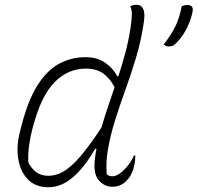

<svg xmlns="http://www.w3.org/2000/svg" viewBox="-20 -776 829 806"><path d="M339 -536Q389 -536 422.5 -512Q456 -488 472 -456H477Q493 -505 506.5 -555.5Q520 -606 528 -659Q533 -695 533.5 -714Q534 -733 527 -750Q539 -756 554 -756Q573 -756 581.5 -737.5Q590 -719 583 -678Q572 -604 551.5 -535.5Q531 -467 507.5 -402Q484 -337 464 -274Q444 -211 433 -148Q424 -98 428 -45Q436 -36 452 -36Q467 -36 484.5 -49Q502 -62 518 -82.5Q534 -103 542 -123H548Q548 -111 546.5 -98.5Q545 -86 540 -67Q531 -37 510 -16Q486 8 451 8Q418 8 394 -20Q370 -48 379 -114Q381 -132 385 -151H379Q338 -78 288.5 -34Q239 10 183 10Q129 10 97 -23Q65 -56 56.5 -109.5Q48 -163 64 -224L68 -240Q97 -355 138 -419Q179 -483 230 -509.5Q281 -536 339 -536ZM688 -581Q681 -581 676 -583.5Q671 -586 667 -589Q698 -629 715.5 -664Q733 -699 743 -750Q748 -752 753.5 -753.5Q759 -755 767 -755Q780 -755 786 -747.5Q792 -740 787 -720Q777 -679 757.5 -645Q738 -611 713 -589Q704 -581 688 -581ZM99 -94Q112 -68 132.5 -53Q153 -38 183 -38Q217 -38 249 -57.5Q281 -77 319 -121.5Q357 -166 406 -241Q418 -283 432.5 -325.5Q447 -368 461 -410Q440 -449 412 -468.5Q384 -488 341 -488Q265 -488 209 -431Q153 -374 119 -246L115 -231Q108 -205 102.5 -168Q97 -131 99 -94Z"/></svg>

Font: Recursive Sn Csl St Lt
Style: Italic
Weight: 300
Italic angle: -15°
Version: Version 1.079;hotconv 1.0.112;makeotfexe 2.5.65598; ttfautoh